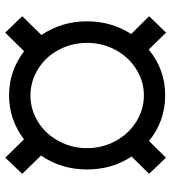

<svg xmlns="http://www.w3.org/2000/svg" viewBox="21 -679 671 753"><g transform="rotate(-90 356.5 -302.5)"><path d="M151.9 -296.9Q151.9 -236.8 179.9 -185.1Q208 -133.3 255.9 -103.5Q303.7 -73.7 358.9 -73.7Q414.1 -73.7 461.9 -103.8Q509.8 -133.8 537.4 -185.3Q564.9 -236.8 564.9 -296.9Q564.9 -356.4 537.4 -408Q509.8 -459.5 461.7 -489Q413.6 -518.6 358.9 -518.6Q303.7 -518.6 255.9 -489.3Q208 -460 179.9 -408.2Q151.9 -356.4 151.9 -296.9ZM538.6 -54.7Q460.9 9.8 358.9 9.8Q257.8 9.8 180.2 -53.7L114.7 12.7L51.3 -53.2L119.1 -122.1Q68.4 -198.2 68.4 -296.9Q68.4 -397.5 123 -477.1L51.3 -550.8L114.7 -617.2L186.5 -543.9Q263.7 -602.5 358.9 -602.5Q454.6 -602.5 532.2 -543.5L605 -617.7L669.4 -550.8L595.7 -475.6Q649.4 -396 649.4 -296.9Q649.4 -201.2 599.6 -123.5L669.4 -53.2L605 13.2Z"/></g></svg>

Font: MAUL Condensed
Style: Condensed Regular
Weight: 400
Designer: MAUL
Version: Version 1.0; 2020; ttfautohint (v1.8.3)